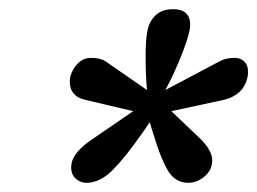

<svg xmlns="http://www.w3.org/2000/svg" viewBox="-20 -722 560 418"><path d="M135 -357Q135 -363 136 -367Q141 -392 181 -419L270 -480L164 -505Q132 -513 132 -544Q132 -551 133 -555Q138 -573 150 -584.5Q162 -596 178 -596Q198 -596 209 -589L300 -526Q297 -558 297 -600Q297 -636 301 -655Q305 -676 319 -689Q333 -702 357 -702Q394 -702 394 -668Q394 -650 377 -606.5Q360 -563 340 -526L459 -589Q472 -596 491 -596Q504 -596 512 -588Q520 -580 520 -566Q520 -559 519 -555Q515 -535 502 -522.5Q489 -510 469 -505L353 -480L417 -419Q442 -394 442 -373Q442 -352 425.5 -338Q409 -324 390 -324Q361 -324 345 -351.5Q329 -379 314 -430Q312 -436 310 -442.5Q308 -449 306 -456L291 -434Q254 -381 226 -352.5Q198 -324 168 -324Q155 -324 145 -333Q135 -342 135 -357Z"/></svg>

Font: Trirong
Style: Bold Italic
Weight: 700
Italic angle: -12°
Designer: Katatrad Team
Foundry: CadsonDemak
Version: Version 1.001